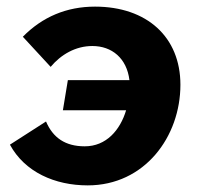

<svg xmlns="http://www.w3.org/2000/svg" viewBox="-20 -548 602 580"><path d="M245 12C417 12 525 -135 525 -292C525 -436 424 -528 267 -528C181 -528 108 -497 49 -437L133 -346C164 -383 208 -409 259 -409C318 -409 363 -372 371 -306H185L170 -215H361C343 -155 301 -106 236 -106C177 -106 140 -132 119 -181L10 -111C55 -28 146 12 245 12Z"/></svg>

Font: Fixel Display
Style: Bold Italic
Weight: 700
Italic angle: -10°
Designer: AlfaBravo + MacPaw
Foundry: Kyrylo Tkachov, Marchela Mozhyna, Serhii Makarenko, Maria Weinstein, Zakhar Kryvoshyya
Version: Version 1.210;Glyphs 3.2 (3217)